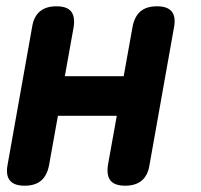

<svg xmlns="http://www.w3.org/2000/svg" viewBox="-20 -580 640 610"><path d="M58 10Q25 10 11.5 -6.5Q-2 -23 4 -56L82 -494Q87 -527 106.5 -543.5Q126 -560 159 -560Q193 -560 206 -543.5Q219 -527 214 -494L186 -338H373L401 -494Q407 -527 426 -543.5Q445 -560 479 -560Q512 -560 525.5 -543.5Q539 -527 533 -494L455 -56Q450 -23 430.5 -6.5Q411 10 378 10Q344 10 331 -6.5Q318 -23 323 -56L351 -212H164L136 -56Q130 -23 111 -6.5Q92 10 58 10Z"/></svg>

Font: Maple Mono
Style: Bold Italic
Weight: 700
Italic angle: -10°
Monospace: yes
Designer: subframe7536
Version: Version 7.000